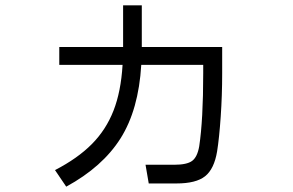

<svg xmlns="http://www.w3.org/2000/svg" viewBox="-20 -645 1096 719"><path d="M511 -469H812V-370Q812 -288 806.5 -208Q801 -128 793 -78Q782 -12 748 15Q714 42 641 42H537L525 -28H632Q680 -28 699.5 -42.5Q719 -57 726 -97Q741 -196 741 -371V-402H509Q499 -234 431.5 -127Q364 -20 228 54L186 -8Q271 -52 324 -105.5Q377 -159 405 -230.5Q433 -302 439 -402H202V-469H441V-625H511Z"/></svg>

Font: PlemolJP
Style: Regular
Weight: 400
Monospace: yes
Version: v2.0.4; ttfautohint (v1.8.4.7-5d5b-dirty) -l 6 -r 45 -G 200 